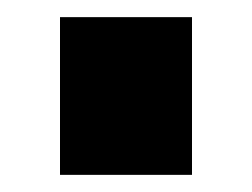

<svg xmlns="http://www.w3.org/2000/svg" viewBox="-20 -442 294 224"><path d="M50 -238V-422H204V-238Z"/></svg>

Font: Raleway Black
Style: Regular
Weight: 900
Designer: Matt McInerney, Pablo Impallari, Rodrigo Fuenzalida
Foundry: Matt McInerney, Pablo Impallari, Rodrigo Fuenzalida
Version: Version 4.026